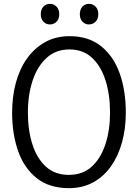

<svg xmlns="http://www.w3.org/2000/svg" viewBox="-20 -967 717 998"><path d="M338 11Q237 11 171.5 -40.5Q106 -92 74.5 -181Q43 -270 43 -382Q43 -465 62.5 -537Q82 -609 120.5 -663Q159 -717 214.5 -748Q270 -779 342 -779Q441 -779 506 -726.5Q571 -674 602.5 -584.5Q634 -495 634 -382Q634 -299 614.5 -228Q595 -157 557.5 -103.5Q520 -50 465 -19.5Q410 11 338 11ZM338 -58Q410 -58 457 -101Q504 -144 528 -217.5Q552 -291 552 -382Q552 -475 528.5 -549Q505 -623 458.5 -666.5Q412 -710 341 -710Q270 -710 222 -666Q174 -622 149.5 -548Q125 -474 125 -382Q125 -290 148.5 -216.5Q172 -143 219 -100.5Q266 -58 338 -58ZM240 -840Q219 -840 205.5 -854.5Q192 -869 192 -893Q192 -918 205.5 -932.5Q219 -947 240 -947Q260 -947 274 -932.5Q288 -918 288 -893Q288 -869 274 -854.5Q260 -840 240 -840ZM442 -840Q422 -840 408.5 -854.5Q395 -869 395 -893Q395 -918 408.5 -932.5Q422 -947 442 -947Q463 -947 477 -932.5Q491 -918 491 -893Q491 -869 477 -854.5Q463 -840 442 -840Z"/></svg>

Font: Yaldevi
Style: Regular
Weight: 400
Designer: Sol Matas, Rajitha Manaperi, Kosala Senevirathne
Foundry: Mooniak
Version: Version 1.100